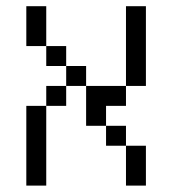

<svg xmlns="http://www.w3.org/2000/svg" viewBox="-20 -582 540 602"><path d="M62.5 -250Q62.5 -250 62.5 0H125Q125 0 125 -250ZM375 -125Q375 -125 375 0H437.5Q437.5 0 437.5 -125ZM375 -125V-187.5H312.5V-125ZM312.5 -187.5V-250H375V-312.5H250Q250 -312.5 250 -187.5ZM125 -250H187.5V-312.5H125ZM187.5 -312.5H250V-375H187.5ZM375 -312.5H437.5Q437.5 -312.5 437.5 -562.5H375Q375 -562.5 375 -312.5ZM187.5 -375V-437.5H125V-375ZM125 -437.5Q125 -437.5 125 -562.5H62.5Q62.5 -562.5 62.5 -437.5Z"/></svg>

Font: Unifont
Style: Regular
Weight: 500
Version: Version 15.1.04